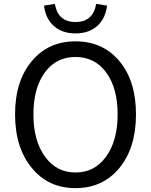

<svg xmlns="http://www.w3.org/2000/svg" viewBox="-20 -961 782 994"><path d="M146 -90Q58 -195 58 -369Q58 -543 146 -646Q231 -747 371 -747Q511 -747 597 -646Q684 -543 684 -369Q684 -195 597 -90Q511 13 371 13Q231 13 146 -90ZM529 -150Q589 -232 589 -369Q589 -506 529 -587Q470 -666 371 -666Q271 -666 213 -587Q153 -506 153 -369Q153 -232 213 -150Q272 -68 371 -68Q470 -68 529 -150ZM254 -831Q215 -869 208 -932L264 -941Q280 -847 371 -847Q462 -847 478 -941L534 -932Q527 -869 488 -831Q444 -788 371 -788Q298 -788 254 -831Z"/></svg>

Font: 思源黑体R
Style: Regular
Weight: 400
Designer: Ryoko NISHIZUKA  (kana & ideographs); Paul D. Hunt (Latin, Greek & Cyrillic); Wenlong ZHANG  (bopomofo); Sandoll Communi
Foundry: Adobe Systems Incorporated
Version: Version 1.00 June 24, 2014, initial release